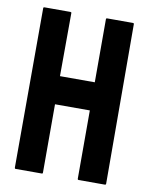

<svg xmlns="http://www.w3.org/2000/svg" viewBox="-80 -755 635 814"><g transform="rotate(10 237.5 -348.0)"><path d="M156.7 0H43.5Q39.6 0 39.6 -4.9L40.5 -691.9Q40.5 -695.8 45.4 -695.8H156.7Q161.6 -695.8 161.6 -691.9L160.6 -419.9H310.5V-691.9Q310.5 -695.8 314.5 -695.8H425.8Q430.7 -695.8 430.7 -691.9L432.6 -4.9Q432.6 0 427.7 0H315.4Q310.5 0 310.5 -4.9V-298.8H160.6V-4.9Q160.6 0 156.7 0Z"/></g></svg>

Font: WRV
Style: Display
Weight: 400
Designer: Will Viles x Danh Hong
Version: Version 8.001; ttfautohint (v1.8.3)